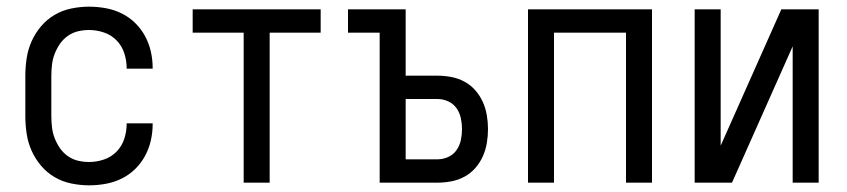

<svg xmlns="http://www.w3.org/2000/svg" viewBox="-20 -548 2540 576"><path d="M247 8Q221 8 194 2.5Q167 -3 144 -16.5Q121 -30 103.5 -50.5Q86 -71 75 -95.5Q64 -120 60 -146.5Q56 -173 56 -200V-320Q56 -347 60 -373.5Q64 -400 75 -424.5Q86 -449 103.5 -469.5Q121 -490 144 -503.5Q167 -517 194 -522.5Q221 -528 247 -528Q272 -528 297 -523.5Q322 -519 344.5 -508Q367 -497 385 -479.5Q403 -462 415 -440Q427 -418 432.5 -393.5Q438 -369 438 -344V-342H360V-343Q360 -366 353 -388Q346 -410 330 -426.5Q314 -443 292 -450.5Q270 -458 247 -458Q230 -458 213.5 -454Q197 -450 183 -440Q169 -430 159.5 -416Q150 -402 144 -386.5Q138 -371 136 -354Q134 -337 134 -320V-200Q134 -183 136 -166Q138 -149 144 -133.5Q150 -118 159.5 -104Q169 -90 183 -80Q197 -70 213.5 -66Q230 -62 247 -62Q270 -62 292 -69.5Q314 -77 330 -93.5Q346 -110 353 -132Q360 -154 360 -177V-178H438V-176Q438 -151 432.5 -126.5Q427 -102 415 -80Q403 -58 385 -40.5Q367 -23 344.5 -12Q322 -1 297 3.5Q272 8 247 8Z M711 0V-450H558V-520H942V-450H789V0Z M1119 0V-450H1024V-520H1197V-321H1292Q1313 -321 1334 -317Q1355 -313 1373.5 -303Q1392 -293 1406 -277Q1420 -261 1428.5 -242Q1437 -223 1440.5 -202Q1444 -181 1444 -161Q1444 -140 1440.5 -119Q1437 -98 1428.5 -79Q1420 -60 1406 -44Q1392 -28 1373.5 -18Q1355 -8 1334 -4Q1313 0 1292 0ZM1197 -70H1292Q1309 -70 1324.5 -77Q1340 -84 1349.5 -97.5Q1359 -111 1362.5 -127.5Q1366 -144 1366 -161Q1366 -177 1362.5 -193.5Q1359 -210 1349.5 -223.5Q1340 -237 1324.5 -244Q1309 -251 1292 -251H1197Z M1564 0V-520H1936V0H1858V-450H1642V0Z M2064 0V-520H2142V-111L2324 -520H2436V0H2358V-409L2176 0Z"/></svg>

Font: Iosevka Algr
Style: Regular
Weight: 400
Monospace: yes
Designer: Belleve Invis
Foundry: Belleve Invis
Version: Version 26.0.2; ttfautohint (v1.8.3)